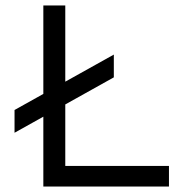

<svg xmlns="http://www.w3.org/2000/svg" viewBox="-20 -680 668 700"><path d="M395 -481V-398L33 -196V-279ZM218 -75H596V0H138V-660H218Z"/></svg>

Font: Work Sans
Style: Regular
Weight: 400
Designer: Wei Huang
Foundry: Wei Huang
Version: Version 2.006; ttfautohint (v1.8.1.43-b0c9)